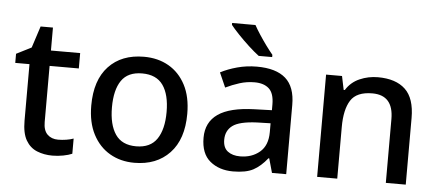

<svg xmlns="http://www.w3.org/2000/svg" viewBox="-51 -882 2299 1008"><g transform="rotate(5 1098.0 -378.0)"><path d="M277 -76Q298 -76 320 -79.5Q342 -83 358 -89V-9Q340 -1 311.5 4.5Q283 10 254 10Q210 10 173 -5Q136 -20 114.5 -57Q93 -94 93 -160V-458H18V-506L97 -546L134 -660H199V-539H353V-458H199V-162Q199 -118 220.5 -97Q242 -76 277 -76Z M941 -270Q941 -136 872 -63Q803 10 686 10Q613 10 556.5 -23Q500 -56 467.5 -118.5Q435 -181 435 -270Q435 -404 503 -476.5Q571 -549 689 -549Q763 -549 819.5 -516.5Q876 -484 908.5 -422Q941 -360 941 -270ZM544 -270Q544 -179 578.5 -128Q613 -77 688 -77Q763 -77 797.5 -128Q832 -179 832 -270Q832 -362 797 -411.5Q762 -461 687 -461Q612 -461 578 -411.5Q544 -362 544 -270Z M1284 -549Q1385 -549 1435.5 -504.5Q1486 -460 1486 -365V0H1411L1390 -75H1386Q1351 -31 1312.5 -10.5Q1274 10 1206 10Q1133 10 1085 -29.5Q1037 -69 1037 -153Q1037 -235 1099 -278Q1161 -321 1290 -325L1382 -328V-358Q1382 -417 1355 -441.5Q1328 -466 1279 -466Q1238 -466 1200 -454Q1162 -442 1127 -425L1093 -502Q1131 -522 1180.5 -535.5Q1230 -549 1284 -549ZM1309 -257Q1217 -253 1181.5 -226.5Q1146 -200 1146 -152Q1146 -110 1171 -91Q1196 -72 1236 -72Q1298 -72 1339.5 -107Q1381 -142 1381 -212V-259ZM1257 -766Q1269 -744 1287 -716.5Q1305 -689 1324 -663Q1343 -637 1359 -618V-606H1288Q1264 -624 1233.5 -652Q1203 -680 1175.5 -709Q1148 -738 1134 -756V-766Z M1922 -549Q2016 -549 2066 -502Q2116 -455 2116 -351V0H2011V-336Q2011 -462 1900 -462Q1817 -462 1786 -413Q1755 -364 1755 -272V0H1649V-539H1733L1748 -467H1754Q1780 -509 1825.5 -529Q1871 -549 1922 -549Z"/></g></svg>

Font: Noto Sans Tamil Medium
Style: Regular
Weight: 500
Designer: Jelle Bosma - Monotype Design Team
Foundry: Monotype Imaging Inc.
Version: Version 2.004; ttfautohint (v1.8.4.7-5d5b)